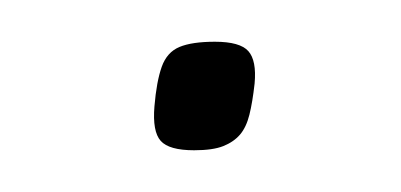

<svg xmlns="http://www.w3.org/2000/svg" viewBox="-20 -336 192 92"><path d="M54 -285Q55 -297 57.5 -304Q60 -311 66 -313.5Q72 -316 83 -316Q95 -316 99 -311.5Q103 -307 102 -296Q101 -287 99.5 -281Q98 -275 95 -271.5Q92 -268 87 -266Q82 -264 73 -264Q61 -264 57 -268.5Q53 -273 54 -285Z"/></svg>

Font: Georama ExtraCondensed Thin ExtraLight
Style: Italic
Weight: 250
Italic angle: -9°
Version: Version 1.001